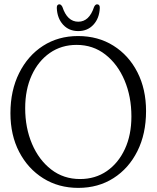

<svg xmlns="http://www.w3.org/2000/svg" viewBox="-20 -880 745 911"><path d="M350 -709Q445.5 -709 518.2 -663.2Q591 -617.5 632 -537.2Q673 -457 673 -353Q673 -245 632 -163Q591 -81 518.5 -34.8Q446 11.5 351.5 11.5Q258 11.5 185.2 -34Q112.5 -79.5 71 -159.2Q29.5 -239 29.5 -343Q29.5 -450.5 70.8 -533.2Q112 -616 184.2 -662.5Q256.5 -709 350 -709ZM603.5 -327.5Q603.5 -421.5 571 -498.5Q538.5 -575.5 480 -621.2Q421.5 -667 343.5 -667Q271.5 -667 216.5 -628.8Q161.5 -590.5 130.5 -522.8Q99.5 -455 99.5 -366.5Q99.5 -273.5 132 -197.2Q164.5 -121 223 -75.8Q281.5 -30.5 360 -30.5Q432 -30.5 486.8 -68.2Q541.5 -106 572.5 -172.8Q603.5 -239.5 603.5 -327.5ZM351.5 -777Q403.5 -777 426.5 -847.5Q432.5 -859.5 440.5 -859.5Q454 -859.5 453.5 -842Q451.5 -793.5 423.5 -763Q395.5 -732.5 351.5 -732.5Q307 -732.5 279.2 -763Q251.5 -793.5 249.5 -842Q249 -859.5 262 -859.5Q269.5 -859.5 276 -847.5Q299 -777 351.5 -777Z"/></svg>

Font: Fraunces 144pt SuperSoft Light
Style: Regular
Weight: 300
Version: Version 1.000;[0bf87f6ff]